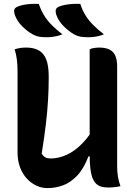

<svg xmlns="http://www.w3.org/2000/svg" viewBox="-20 -954 690 985"><path d="M179 -934Q190 -902 206 -875.5Q222 -849 245.5 -825.5Q269 -802 300 -778Q285 -772 272.5 -769Q260 -766 247.5 -764.5Q235 -763 219 -763Q197 -763 182 -765.5Q167 -768 151 -776Q134 -785 120 -796Q106 -807 94 -819Q82 -831 72.5 -845Q63 -859 57 -875Q51 -892 53 -902.5Q55 -913 68 -919Q81 -925 98 -928.5Q115 -932 135.5 -933.5Q156 -935 179 -934ZM392 -934Q402 -902 418.5 -875.5Q435 -849 458.5 -825.5Q482 -802 513 -778Q498 -772 485.5 -769Q473 -766 460 -764.5Q447 -763 432 -763Q410 -763 394.5 -765.5Q379 -768 363 -776Q347 -785 333 -796Q319 -807 307 -819Q295 -831 285.5 -845Q276 -859 270 -875Q264 -892 266 -902.5Q268 -913 280 -919Q294 -925 311 -928.5Q328 -932 348.5 -933.5Q369 -935 392 -934ZM598 1Q591 3 581 4.5Q571 6 559.5 7Q548 8 537 8Q518 8 503 4.5Q488 1 476 -9Q464 -19 456 -37.5Q448 -56 444 -85.5Q440 -115 440 -158Q440 -280 440 -365Q440 -450 440 -510.5Q440 -571 440 -615.5Q440 -660 440 -701Q448 -705 455.5 -706.5Q463 -708 471.5 -709Q480 -710 488 -710Q521 -710 541.5 -700Q562 -690 571.5 -668.5Q581 -647 581 -614Q581 -550 581 -486Q581 -422 581 -357.5Q581 -293 581 -229Q581 -165 581 -101Q581 -73 585 -48Q589 -23 598 1ZM224 11Q194 11 167 -1.5Q140 -14 118 -37.5Q96 -61 83 -95Q70 -129 70 -173Q70 -241 70 -310.5Q70 -380 70 -450Q70 -520 70 -587Q70 -620 66.5 -648.5Q63 -677 55 -701Q71 -706 84.5 -708Q98 -710 115 -710Q152 -710 178 -696Q204 -682 217 -649.5Q230 -617 230 -559Q230 -501 226.5 -441Q223 -381 215 -314.5Q207 -248 194 -166Q202 -152 213 -146.5Q224 -141 240 -141Q280 -141 321.5 -159.5Q363 -178 402.5 -218.5Q442 -259 476 -321V-152H434Q409 -87 374.5 -51.5Q340 -16 301.5 -2.5Q263 11 224 11Z"/></svg>

Font: Recursive Casual
Style: Bold
Weight: 700
Version: Version 1.085